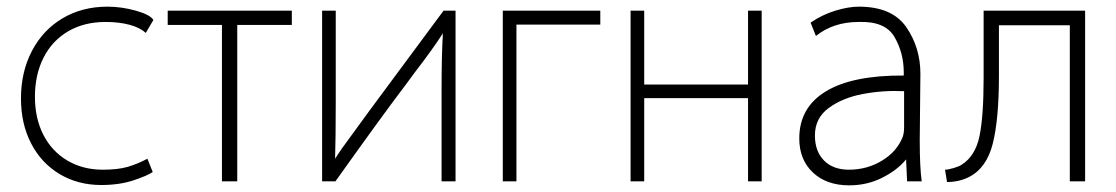

<svg xmlns="http://www.w3.org/2000/svg" viewBox="-20 -515 3355 577"><path d="M303 -495Q345 -495 388 -483Q431 -471 441 -455L418 -416Q401 -432 369.5 -440.5Q338 -449 297 -449Q233 -449 185 -421Q137 -393 111 -342Q85 -291 85 -224Q85 -159 110.5 -109.5Q136 -60 182.5 -32.5Q229 -5 289 -5Q334 -5 363.5 -13.5Q393 -22 423 -38L439 2Q423 13 381 27Q339 41 284 41Q214 41 159 8Q104 -25 73.5 -84Q43 -143 43 -219Q43 -299 76 -362Q109 -425 168 -460Q227 -495 303 -495Z M857 -483V-440H693V30H647V-440H484V-483Z M989 -483V-210Q989 -102 987 -38Q1008 -71 1039 -112L1055 -134L1090 -182L1313 -483H1349V30H1307V-245Q1307 -350 1311 -415Q1281 -368 1227 -298L1199 -260Q1129 -168 988 30H948V-483Z M1784 -483V-441H1532V30H1491V-483Z M1916 -483V-261H2228V-483H2269V30H2228V-220H1916V30H1875V-483Z M2696 -288V-297Q2696 -356 2668 -404Q2640 -452 2560 -449Q2485 -449 2432 -407L2416 -447Q2451 -471 2490.5 -483Q2530 -495 2561 -495Q2661 -495 2703.5 -433.5Q2746 -372 2746 -293L2744 -93Q2744 -12 2750 30H2706L2703 -36Q2677 -4 2631.5 19Q2586 42 2532 42Q2464 42 2423 3.5Q2382 -35 2382 -99Q2382 -192 2462 -240.5Q2542 -289 2696 -288ZM2531 -5Q2586 -5 2631 -32.5Q2676 -60 2693 -104Q2697 -115 2697 -134V-241Q2634 -244 2573 -232.5Q2512 -221 2470.5 -190.5Q2429 -160 2429 -108Q2429 -60 2456.5 -32.5Q2484 -5 2531 -5Z M2870 -20Q2911 -46 2923.5 -105.5Q2936 -165 2936 -282V-483H3241V30H3195V-439H2982V-287Q2982 -157 2963.5 -83.5Q2945 -10 2892 17Q2862 32 2826 32L2820 -5Q2829 -5 2846 -10Q2863 -15 2870 -20Z"/></svg>

Font: Gmarket Sans TTF Light
Style: Regular
Weight: 300
Designer: Creative Director : Sungho Lee; Art Director : Kiwoong Choi; Project Manager : Sori Yang, Jongwook Yoon; Font Designer :
Foundry: Sandoll Inc.
Version: Version 1.000;hotconv 1.0.109;makeotfexe 2.5.65596